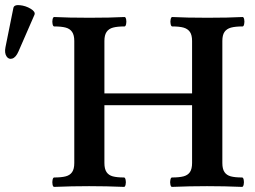

<svg xmlns="http://www.w3.org/2000/svg" viewBox="-20 -733 1004 756"><path d="M193.4 -34.2Q221.8 -34.2 238.7 -38.6Q255.6 -43 264 -55.4Q272.5 -67.8 272.5 -91.2V-571.8Q272.5 -594.7 263.9 -607.3Q255.3 -619.9 238.6 -624.4Q221.8 -628.9 193.4 -628.9Q189 -628.9 187 -638.2Q185.1 -647.5 187 -656.7Q189 -666 193.4 -666Q249 -663.1 332 -663.1Q415 -663.1 470.2 -666Q474.9 -666 476.7 -656.7Q478.5 -647.5 476.6 -638.2Q474.6 -628.9 470.2 -628.9Q442.1 -628.9 425.2 -624.4Q408.3 -619.9 399.7 -607.3Q391.1 -594.7 391.1 -571.8V-365.2H736.3V-571.8Q736.3 -595 727.8 -607.3Q719.2 -619.6 702.7 -624.3Q686.2 -628.9 658.2 -628.9Q653.8 -628.9 651.9 -638.2Q649.9 -647.5 651.9 -656.7Q653.8 -666 658.2 -666Q713.9 -663.1 796.9 -663.1Q879.9 -663.1 935.1 -666Q939.7 -666 941.5 -656.7Q943.4 -647.5 941.4 -638.2Q939.5 -628.9 935.1 -628.9Q906.7 -628.9 889.6 -624.3Q872.6 -619.6 864 -607.3Q855.5 -595 855.5 -571.8V-91.2Q855.5 -67.8 863.9 -55.4Q872.3 -43 888.7 -38.6Q905.1 -34.2 933.1 -34.2Q937.8 -34.2 939.6 -24.9Q941.4 -15.6 939.5 -6.3Q937.5 2.9 933.1 2.9Q864.3 0 795.2 0Q726.1 0 657.2 2.9Q652.8 2.9 650.9 -6.3Q648.9 -15.6 650.9 -24.9Q652.8 -34.2 657.2 -34.2Q685.7 -34.2 702.6 -38.6Q719.4 -43 727.9 -55.4Q736.3 -67.9 736.3 -91.3V-318.8H391.1V-91.3Q391.1 -67.9 399.5 -55.4Q407.8 -43 424.1 -38.6Q440.4 -34.2 468.3 -34.2Q472.7 -34.2 474.6 -24.9Q476.6 -15.6 474.6 -6.3Q472.7 2.9 468.3 2.9Q399.4 0 330.8 0Q262.2 0 193.4 2.9Q188.7 2.9 186.9 -6.3Q185.1 -15.6 187 -24.9Q189 -34.2 193.4 -34.2ZM1.5 -546.9 32.7 -701.7Q35.2 -714.8 58.1 -712.6Q81.1 -710.4 100.8 -698.5Q120.6 -686.5 115.7 -674.8L52.7 -530.3Q42.5 -506.8 28.3 -502.4Q14.2 -498 5.6 -511.2Q-2.9 -524.4 1.5 -546.9Z"/></svg>

Font: Junicode Two Beta VF
Style: Regular
Weight: 400
Designer: Peter S. Baker
Foundry: Briery Creek Software
Version: Version 1.031 beta; ttfautohint (v1.8.1.43-b0c9)